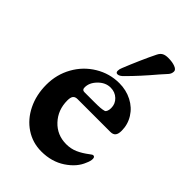

<svg xmlns="http://www.w3.org/2000/svg" viewBox="-205 -735 827 827"><g transform="rotate(45 208.5 -322.0)"><path d="M23 0ZM23 -205Q23 -267 52 -319Q81 -371 131.5 -401.5Q182 -432 241 -432Q283 -432 318 -414Q353 -396 373 -364Q393 -332 393 -294Q393 -274 385.5 -265Q378 -256 362 -256H162Q148 -256 141.5 -248Q135 -240 135 -221Q135 -163 172 -123.5Q209 -84 265 -84Q293 -84 317 -94.5Q341 -105 367 -125Q377 -133 381 -133Q391 -133 391 -120Q391 -107 383 -90Q367 -48 320.5 -17Q274 14 211 14Q158 14 115 -14.5Q72 -43 47.5 -93Q23 -143 23 -205ZM222 -298Q245 -298 258 -299Q271 -300 281 -303Q286 -305 289 -313Q292 -321 292 -331Q292 -357 273.5 -374.5Q255 -392 228 -392Q197 -392 172 -366.5Q147 -341 148 -312Q148 -298 162 -298ZM198 -465Q198 -475 203 -486Q217 -521 235 -562Q253 -603 268 -633Q275 -647 285.5 -652.5Q296 -658 313 -658Q338 -658 355 -651.5Q372 -645 372 -634Q372 -620 362 -609L336 -580Q283 -517 235 -469Q220 -453 208 -453Q198 -453 198 -465Z"/></g></svg>

Font: EB Garamond
Style: Bold
Weight: 700
Designer: Georg Duffner and Octavio Pardo
Foundry: Georg Duffner
Version: Version 1.000; ttfautohint (v1.6)